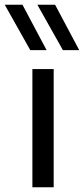

<svg xmlns="http://www.w3.org/2000/svg" viewBox="-69 -792 355 812"><path d="M68 -500V0H158V-500ZM128 -580 26 -772H-49L59 -580ZM266 -580 164 -772H89L197 -580Z"/></svg>

Font: Gully
Style: Regular
Weight: 400
Designer: jaikishan Patel
Foundry: MagicType
Version: Version 1.000;Glyphs 3.2 (3242)